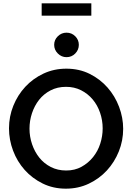

<svg xmlns="http://www.w3.org/2000/svg" viewBox="-20 -1126 793 1152"><path d="M375 6Q299 6 236 -25Q173 -56 128 -106.5Q83 -157 58.5 -222Q34 -287 34 -356Q34 -427 60 -491.5Q86 -556 132 -605.5Q178 -655 241 -684.5Q304 -714 378 -714Q455 -714 517.5 -683Q580 -652 625 -601Q670 -550 694.5 -485Q719 -420 719 -353Q719 -282 693 -217.5Q667 -153 621.5 -103.5Q576 -54 513 -24Q450 6 375 6ZM157 -354Q157 -306 172.5 -260.5Q188 -215 216 -180Q244 -145 285 -124Q326 -103 377 -103Q429 -103 469.5 -125.5Q510 -148 538.5 -183.5Q567 -219 581.5 -264Q596 -309 596 -356Q596 -404 580.5 -449.5Q565 -495 536 -529.5Q507 -564 466.5 -584.5Q426 -605 376 -605Q324 -605 283 -583.5Q242 -562 214.5 -527Q187 -492 172 -447Q157 -402 157 -354ZM305 -857Q305 -887 327 -908.5Q349 -930 379 -930Q410 -930 431.5 -908.5Q453 -887 453 -857Q453 -827 431.5 -805Q410 -783 379 -783Q349 -783 327 -805Q305 -827 305 -857ZM230 -1032V-1106H528V-1032Z"/></svg>

Font: Rising Sun SemiBold
Style: Regular
Weight: 600
Designer: Matt McInerney, Pablo Impallari, Rodrigo Fuenzalida (Raleway font), Stephen Hutchings (Greek), Cristiano Sobral (main ch
Foundry: The Rising Sun Project Authors
Version: Version 4.327; ttfautohint (v1.8.4.7-5d5b-dirty)